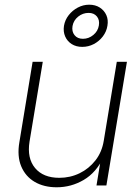

<svg xmlns="http://www.w3.org/2000/svg" viewBox="-20 -794 596 822"><path d="M222.7 7.8Q168 7.8 128.4 -15.4Q88.9 -38.6 70.8 -82Q52.7 -125.5 63 -185.5L119.6 -529.3H163.1L106.4 -187.5Q95.2 -116.7 130.1 -74.7Q165 -32.7 233.9 -32.7Q280.3 -32.7 320.6 -52.2Q360.8 -71.8 388.7 -107.4Q416.5 -143.1 424.3 -191.9L480 -529.3H523.4L435.5 0H393.1L413.1 -121.1H423.3Q392.1 -55.2 338.4 -23.7Q284.7 7.8 222.7 7.8ZM332 -593.3Q306.2 -593.3 287.1 -605.2Q268.1 -617.2 259 -637.9Q250 -658.7 253.9 -683.6Q258.3 -709 274.2 -729.2Q290 -749.5 313.2 -761.7Q336.4 -773.9 361.8 -773.9Q388.2 -773.9 407.2 -761.7Q426.3 -749.5 435.3 -729.2Q444.3 -709 439.9 -683.6Q436 -658.7 420.2 -637.9Q404.3 -617.2 381.3 -605.2Q358.4 -593.3 332 -593.3ZM335 -627.9Q359.9 -627.9 379.6 -644.3Q399.4 -660.6 403.3 -685.1Q407.2 -708.5 394.8 -723.6Q382.3 -738.8 359.4 -738.8Q334.5 -738.8 314.7 -722.9Q294.9 -707 290.5 -682.6Q286.6 -659.2 299.1 -643.6Q311.5 -627.9 335 -627.9Z"/></svg>

Font: Inter 24pt ExtraLight
Style: Italic
Weight: 250
Italic angle: -9.3988°
Version: Version 4.001;git-66647c0bb